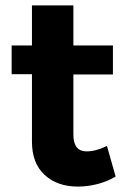

<svg xmlns="http://www.w3.org/2000/svg" viewBox="-20 -682 466 709"><path d="M407 -30Q377 -12 340.5 -2.5Q304 7 267 7Q192 7 145 -36Q98 -79 98 -159V-408H23V-514H98V-662H251V-514H397V-407H251V-185Q251 -123 300 -123Q334 -123 375 -143Z"/></svg>

Font: Montserrat SemiBold
Style: Regular
Weight: 600
Designer: Julieta Ulanovsky
Foundry: Julieta Ulanovsky
Version: Version 6.001